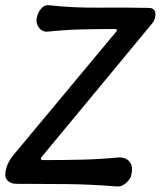

<svg xmlns="http://www.w3.org/2000/svg" viewBox="-50 -697 610 728"><path d="M89 -626Q91 -640 97.5 -652Q104 -664 114 -671.5Q124 -679 136 -677Q229 -667 324.5 -668Q420 -669 514 -667Q527 -667 533 -660.5Q539 -654 539.5 -644.5Q540 -635 536.5 -625Q533 -615 526 -607L108 -102Q104 -98 105 -94Q106 -90 113 -90Q187 -90 256 -91.5Q325 -93 400 -100Q413 -101 426 -95.5Q439 -90 446 -76.5Q453 -63 449 -39Q448 -27 439 -15Q430 -3 418 4Q406 11 393 10Q296 2 203 1Q110 0 12 0Q-7 0 -20 -11Q-33 -22 -29 -46Q-26 -64 -19 -78.5Q-12 -93 0 -108L389 -575Q394 -580 393 -583.5Q392 -587 385 -587Q321 -587 259.5 -585.5Q198 -584 130 -577Q117 -576 107 -583Q97 -590 92 -602Q87 -614 89 -626Z"/></svg>

Font: Winky Sans
Style: Italic
Weight: 400
Italic angle: -8.97852°
Designer: Simon Atzbach
Foundry: typofactur
Version: Version 1.205